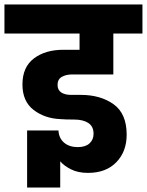

<svg xmlns="http://www.w3.org/2000/svg" viewBox="-41 -760 661 864"><path d="M284 -425Q256 -425 237 -414Q218 -403 218 -378Q218 -355 234.5 -344Q251 -333 279 -333H323Q411 -333 470 -291Q529 -249 529 -154Q529 -78 482.5 -30Q436 18 355 18Q310 18 278.5 2Q247 -14 230 -34V84H81V-173H222Q224 -138 247.5 -118Q271 -98 309 -98Q343 -98 361.5 -114.5Q380 -131 380 -158Q380 -191 356.5 -206.5Q333 -222 293 -222Q253 -222 230 -224Q160 -227 110 -265.5Q60 -304 60 -380Q60 -458 111.5 -497Q163 -536 244 -536H317V-609H-21V-740H600V-609H469V-425Z"/></svg>

Font: MSTAGE
Style: Bold
Weight: 700
Designer: Ninad Kale (Devanagari), Jonny Pinhorn (Latin)
Foundry: Indian Type Foundry
Version: 4.004